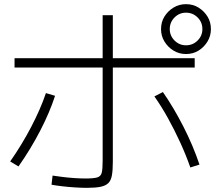

<svg xmlns="http://www.w3.org/2000/svg" viewBox="-20 -875 1040 924"><path d="M398 29Q374 29 342 27Q310 25 280 21.5Q250 18 228 14L233 -30Q253 -27 280.5 -23.5Q308 -20 338 -18Q368 -16 391 -16Q430 -16 447.5 -21Q465 -26 469.5 -43.5Q474 -61 474 -101V-802H523V-97Q523 -56 518.5 -31Q514 -6 501 6.5Q488 19 463.5 24Q439 29 398 29ZM29 -98Q85 -178 130 -264Q175 -350 201 -427L245 -414Q219 -334 173.5 -246Q128 -158 69 -74ZM896 -69Q875 -129 847.5 -189Q820 -249 788.5 -306Q757 -363 723 -411L764 -432Q816 -357 862.5 -266Q909 -175 940 -83ZM50 -550V-595H917V-550ZM875 -615Q842 -615 815 -631.5Q788 -648 771.5 -675Q755 -702 755 -735Q755 -769 771.5 -795.5Q788 -822 815 -838.5Q842 -855 875 -855Q909 -855 935.5 -838.5Q962 -822 978.5 -795.5Q995 -769 995 -735Q995 -702 978.5 -675Q962 -648 935.5 -631.5Q909 -615 875 -615ZM875 -657Q908 -657 931 -680Q954 -703 954 -735Q954 -768 931 -791Q908 -814 875 -814Q843 -814 820 -791Q797 -768 797 -735Q797 -703 820 -680Q843 -657 875 -657Z"/></svg>

Font: M PLUS 1 Light
Style: Regular
Weight: 300
Designer: Coji Morishita
Foundry: UNDERFOREST DESIGN
Version: Version 1.001